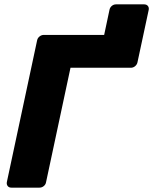

<svg xmlns="http://www.w3.org/2000/svg" viewBox="-20 -860 702 880"><path d="M640.7 -840Q651.7 -840 657.7 -832.8Q663.6 -825.5 661.6 -814.9L610.1 -574.5Q607.9 -563.9 599.1 -556.6Q590.4 -549.4 579.4 -549.4H303.1L191.1 -25.1Q189.5 -14.5 180.7 -7.2Q172 0 161 0H31.8Q21.1 0 15.4 -7.2Q9.6 -14.5 11.3 -25.1L150 -674.5Q152 -685.5 161.1 -692.8Q170.1 -700 180.8 -700H457.4L481.8 -814.9Q483.8 -825.5 492.3 -832.8Q500.9 -840 511.5 -840Z"/></svg>

Font: Rubik Light
Style: Italic
Weight: 300
Italic angle: -12°
Designer: Hubert and Fischer
Foundry: Hubert and Fischer
Version: Version 2.300;gftools[0.9.30]